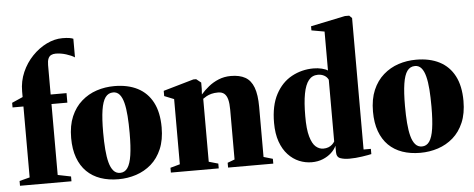

<svg xmlns="http://www.w3.org/2000/svg" viewBox="-53 -967 2755 1115"><g transform="rotate(-5 1324.0 -410.0)"><path d="M22.5 0V-28L82.5 -43.5V-457H19V-484L82.5 -512V-545Q82.5 -604.5 105.2 -656.5Q128 -708.5 166 -748Q204 -787.5 250 -810Q296 -832.5 342 -832.5Q367 -832.5 383 -829.8Q399 -827 405.5 -823.5V-715Q387.5 -727 356.2 -736.8Q325 -746.5 295.5 -746.5Q280 -746.5 268.8 -740.8Q257.5 -735 251.8 -721.2Q246 -707.5 246 -684V-512.5H338.5V-457H246V-43.5L322.5 -28V0Z M342.5 -250Q342.5 -323 365 -375.5Q387.5 -428 426.5 -462.2Q465.5 -496.5 514.8 -512.8Q564 -529 618 -529Q697 -529 753.8 -499.8Q810.5 -470.5 841 -412.2Q871.5 -354 871.5 -266.5Q871.5 -193.5 849 -140.8Q826.5 -88 787.8 -54.2Q749 -20.5 699.5 -4.2Q650 12 596 12Q538.5 12 491.8 -4.2Q445 -20.5 411.8 -53.2Q378.5 -86 360.5 -135.2Q342.5 -184.5 342.5 -250ZM608.5 -24Q635.5 -24 652 -47.5Q668.5 -71 676 -121Q683.5 -171 683.5 -249.5Q683.5 -304.5 680.2 -349.2Q677 -394 668.8 -426.2Q660.5 -458.5 645.8 -475.8Q631 -493 608.5 -493Q580 -493 563 -469.8Q546 -446.5 538.2 -396.5Q530.5 -346.5 530.5 -266Q530.5 -212 534 -167.5Q537.5 -123 546 -91Q554.5 -59 569.8 -41.5Q585 -24 608.5 -24Z M958 -43.5V-423.5L902 -446V-476.5L1079 -527.5H1095.5L1123 -505.5V-468.5L1121 -436Q1140.5 -459 1166.8 -480.2Q1193 -501.5 1226 -515Q1259 -528.5 1297.5 -528.5Q1348.5 -528.5 1381.2 -510Q1414 -491.5 1430 -449Q1446 -406.5 1446 -335V-43.5L1499 -28V0H1235.5V-28L1277 -43.5V-334Q1277 -370 1271 -393.2Q1265 -416.5 1251.5 -428Q1238 -439.5 1215.5 -439.5Q1192.5 -439.5 1176 -435Q1159.5 -430.5 1147.5 -423.8Q1135.5 -417 1126.5 -410.5V-43.5L1181 -28V0H902V-28Z M1723 11.5Q1685 11.5 1649.5 -3.2Q1614 -18 1585.5 -48.5Q1557 -79 1540.5 -125.5Q1524 -172 1524 -235Q1524 -336 1558.8 -401.2Q1593.5 -466.5 1652 -498.5Q1710.5 -530.5 1779.5 -530.5Q1805 -530.5 1828 -524.8Q1851 -519 1862.5 -511V-738L1787 -751.5V-775.5L1988 -817.5H2013L2028.5 -802.5V-36H2071V-5.5Q2054 -1.5 2016.2 4.2Q1978.5 10 1941.5 10Q1911.5 10 1889.5 2.2Q1867.5 -5.5 1867.5 -35.5V-72Q1858 -50.5 1837.5 -31.5Q1817 -12.5 1787.8 -0.5Q1758.5 11.5 1723 11.5ZM1796.5 -61.5Q1813 -61.5 1826 -66.5Q1839 -71.5 1848.2 -80Q1857.5 -88.5 1862.5 -97.5V-457Q1854.5 -474 1838.2 -482.8Q1822 -491.5 1802 -491.5Q1768.5 -491.5 1748 -466Q1727.5 -440.5 1717.8 -389Q1708 -337.5 1708 -259Q1707.5 -183 1720 -139.5Q1732.5 -96 1752.5 -78.8Q1772.5 -61.5 1796.5 -61.5Z M2102 -250Q2102 -323 2124.5 -375.5Q2147 -428 2186 -462.2Q2225 -496.5 2274.2 -512.8Q2323.5 -529 2377.5 -529Q2456.5 -529 2513.2 -499.8Q2570 -470.5 2600.5 -412.2Q2631 -354 2631 -266.5Q2631 -193.5 2608.5 -140.8Q2586 -88 2547.2 -54.2Q2508.5 -20.5 2459 -4.2Q2409.5 12 2355.5 12Q2298 12 2251.2 -4.2Q2204.5 -20.5 2171.2 -53.2Q2138 -86 2120 -135.2Q2102 -184.5 2102 -250ZM2368 -24Q2395 -24 2411.5 -47.5Q2428 -71 2435.5 -121Q2443 -171 2443 -249.5Q2443 -304.5 2439.8 -349.2Q2436.5 -394 2428.2 -426.2Q2420 -458.5 2405.2 -475.8Q2390.5 -493 2368 -493Q2339.5 -493 2322.5 -469.8Q2305.5 -446.5 2297.8 -396.5Q2290 -346.5 2290 -266Q2290 -212 2293.5 -167.5Q2297 -123 2305.5 -91Q2314 -59 2329.2 -41.5Q2344.5 -24 2368 -24Z"/></g></svg>

Font: Merriweather 120pt Black
Style: Regular
Weight: 900
Designer: Eben Sorkin
Foundry: Eben Sorkin
Version: Version 2.100